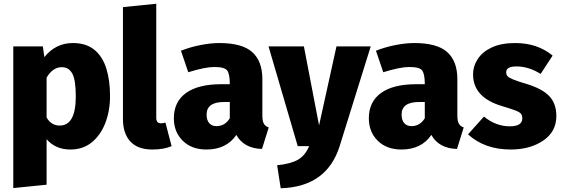

<svg xmlns="http://www.w3.org/2000/svg" viewBox="-20 -781 3004 1026"><path d="M51 224V-533H209L217 -476Q278 -551 369 -551Q439 -551 483 -516Q527 -481 547.5 -417Q568 -353 568 -268Q568 -188 542.5 -123Q517 -58 470 -20Q423 18 356 18Q277 18 229 -37V206ZM299 -110Q385 -110 385 -266Q385 -353 366.5 -387.5Q348 -422 310 -422Q262 -422 229 -366V-153Q254 -110 299 -110Z M794 18Q716 18 676.5 -25Q637 -68 637 -145V-743L815 -761V-151Q815 -122 840 -122Q852 -122 864 -126L897 0Q856 18 794 18Z M1083 18Q1004 18 956.5 -29Q909 -76 909 -149Q909 -237 974 -284Q1039 -331 1162 -331H1208Q1208 -383 1195 -403Q1182 -423 1125 -423Q1076 -423 986 -395L947 -510Q998 -530 1052.5 -540.5Q1107 -551 1152 -551Q1274 -551 1328 -502.5Q1382 -454 1382 -358V-164Q1382 -134 1390 -120Q1398 -106 1416 -100L1380 15Q1283 12 1243 -60Q1190 18 1083 18ZM1137 -107Q1182 -107 1208 -149V-236H1178Q1084 -236 1084 -169Q1084 -139 1098 -123Q1112 -107 1137 -107Z M1480 225 1461 102Q1533 95 1572 72.5Q1611 50 1632 0H1571L1415 -533H1604L1685 -111L1778 -533H1961L1795 0Q1726 218 1480 225Z M2125 18Q2046 18 1998.5 -29Q1951 -76 1951 -149Q1951 -237 2016 -284Q2081 -331 2204 -331H2250Q2250 -383 2237 -403Q2224 -423 2167 -423Q2118 -423 2028 -395L1989 -510Q2040 -530 2094.5 -540.5Q2149 -551 2194 -551Q2316 -551 2370 -502.5Q2424 -454 2424 -358V-164Q2424 -134 2432 -120Q2440 -106 2458 -100L2422 15Q2325 12 2285 -60Q2232 18 2125 18ZM2179 -107Q2224 -107 2250 -149V-236H2220Q2126 -236 2126 -169Q2126 -139 2140 -123Q2154 -107 2179 -107Z M2709 18Q2570 18 2481 -63L2566 -158Q2630 -106 2704 -106Q2771 -106 2771 -148Q2771 -164 2764 -173Q2757 -182 2733.5 -191Q2710 -200 2663 -214Q2508 -260 2508 -383Q2508 -428 2533.5 -466.5Q2559 -505 2609 -528Q2659 -551 2733 -551Q2852 -551 2933 -484L2869 -386Q2805 -426 2740 -426Q2685 -426 2685 -395Q2685 -381 2693 -373Q2706 -358 2792 -333Q2878 -307 2915.5 -267Q2953 -227 2953 -161Q2953 -77 2882.5 -29.5Q2812 18 2709 18Z"/></svg>

Font: Trujillo ExtraBold
Style: Regular
Weight: 800
Designer: Fira Sans original fonts by bBox Type GmbH, Carrois Corporate GbR, & Edenspiekermann AG / Changes by Cristiano Sobral
Foundry: Fira Sans original fonts by bBox Type GmbH, Carrois Corporate GbR, & Edenspiekermann AG / Changes by Cristiano Sobral
Version: Version 4.301;July 28, 2020;FontCreator 13.0.0.2655 64-bit